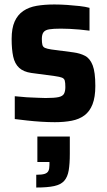

<svg xmlns="http://www.w3.org/2000/svg" viewBox="-20 -538 478 858"><path d="M225 8Q197 8 164.5 6Q132 4 101 0.5Q70 -3 46 -6V-108Q62 -107 80 -105Q98 -103 116 -102.5Q134 -102 151.5 -101Q169 -100 184 -100Q223 -100 241.5 -104Q260 -108 266 -119Q272 -130 272 -149Q272 -168 269.5 -177.5Q267 -187 257 -191Q247 -195 225 -198L120 -212Q85 -217 65.5 -235Q46 -253 39 -285Q32 -317 32 -364Q32 -412 45.5 -442Q59 -472 84 -489Q109 -506 144 -512Q179 -518 223 -518Q250 -518 279.5 -516Q309 -514 335.5 -511Q362 -508 380 -503V-401Q358 -404 335 -406Q312 -408 291 -409Q270 -410 252 -410Q218 -410 200 -407Q182 -404 174.5 -394Q167 -384 167 -364Q167 -347 169.5 -337.5Q172 -328 181 -324Q190 -320 209 -317L308 -304Q338 -300 360 -288.5Q382 -277 394 -246.5Q406 -216 406 -154Q406 -104 393.5 -72Q381 -40 357.5 -22.5Q334 -5 300.5 1.5Q267 8 225 8ZM142 300V243Q167 243 179.5 239Q192 235 196.5 225.5Q201 216 201 199V186H147V72H292V149Q292 194 287 223.5Q282 253 267 270Q252 287 222 293.5Q192 300 142 300Z"/></svg>

Font: Saira SemiCondensed
Style: Bold
Weight: 700
Width: 4
Designer: Hector Gatti with collaboration of the Omnibus-Type team
Foundry: Omnibus-Type
Version: Version 1.101